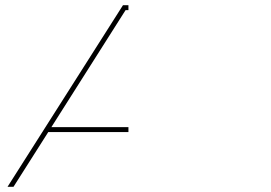

<svg xmlns="http://www.w3.org/2000/svg" viewBox="-20 -720 1045 740"><path d="M475 -230H178L464 -681H475V-700H454L9 0H32L166 -211H475Z"/></svg>

Font: Montserrat-Alt1 ExtBd
Style: Regular
Weight: 800
Designer: Differentunic
Foundry: Differentunic
Version: Version 7.222